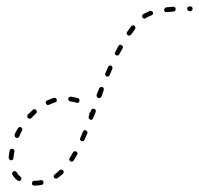

<svg xmlns="http://www.w3.org/2000/svg" viewBox="-20 -568 622 600"><path d="M115 7Q116 4 116 1Q115 0 115 -2Q114 -3 113 -4Q111 -5 110 -5Q108 -5 107 -5Q97 -3 87 -3Q84 -3 82 -1Q80 2 80 5Q80 6 80 8Q81 9 82 10Q83 11 85 12Q86 12 88 12Q99 12 110 10Q113 9 115 7ZM37 -3Q39 -2 40 -2Q42 -2 43 -3Q44 -4 45 -5Q47 -8 47 -11Q46 -14 44 -16Q37 -21 32 -30Q31 -31 30 -32Q29 -33 27 -33Q26 -33 24 -33Q23 -33 21 -32Q19 -30 18 -27Q17 -24 19 -22Q25 -11 35 -4Q36 -3 37 -3ZM179 -30Q179 -33 177 -36Q176 -37 175 -37Q173 -38 172 -38Q170 -38 169 -38Q168 -37 166 -36Q159 -29 151 -23Q150 -23 149 -21Q148 -20 148 -19Q148 -17 148 -16Q148 -14 149 -13Q151 -10 154 -10Q157 -9 159 -11Q168 -17 177 -25Q179 -27 179 -30ZM222 -90Q221 -93 218 -95Q216 -96 213 -95Q210 -95 208 -92Q203 -83 198 -74Q197 -73 196 -72Q196 -70 197 -69Q197 -67 198 -66Q199 -65 200 -64Q202 -62 205 -63Q208 -63 210 -66Q216 -75 221 -85Q223 -87 222 -90ZM8 -72Q8 -71 9 -70Q10 -69 12 -68Q13 -67 14 -67Q17 -67 20 -69Q22 -71 22 -74Q23 -84 25 -94Q26 -97 24 -100Q22 -103 19 -103Q18 -103 16 -103Q15 -103 14 -102Q12 -101 11 -100Q11 -99 10 -97Q8 -86 7 -75Q7 -74 8 -72ZM253 -156Q251 -159 249 -161Q246 -162 243 -161Q240 -159 239 -156Q235 -146 231 -137Q229 -134 230 -131Q232 -129 234 -127Q237 -126 240 -127Q243 -128 244 -131Q248 -140 253 -151Q254 -154 253 -156ZM26 -142Q27 -139 30 -138Q33 -136 36 -137Q38 -139 40 -141Q44 -151 49 -160Q50 -162 50 -165Q49 -168 46 -170Q45 -171 43 -171Q42 -171 40 -171Q39 -170 38 -169Q37 -168 36 -167Q30 -158 26 -148Q25 -145 26 -142ZM279 -224Q277 -227 274 -228Q271 -229 269 -228Q266 -227 265 -224L262 -216Q260 -216 258 -215Q259 -213 260 -212L257 -204Q256 -201 258 -198Q259 -195 262 -194Q265 -193 267 -194Q270 -196 271 -199L279 -218Q280 -221 279 -224ZM66 -207Q65 -206 65 -204Q65 -203 66 -201Q66 -200 67 -199Q70 -197 73 -197Q76 -197 78 -199Q85 -207 93 -214Q95 -216 95 -219Q96 -222 93 -224Q91 -226 88 -227Q85 -227 83 -225Q75 -218 67 -210Q66 -209 66 -207ZM123 -250Q122 -247 124 -244Q125 -241 128 -240Q131 -239 134 -241Q143 -245 152 -248Q155 -249 157 -251Q158 -254 157 -257Q157 -259 156 -260Q155 -261 154 -262Q152 -262 151 -262Q149 -263 148 -262Q138 -259 127 -254Q124 -253 123 -250ZM196 -264Q194 -263 193 -260Q193 -256 195 -254Q197 -251 200 -251Q210 -250 219 -247Q222 -246 225 -247Q227 -248 228 -251Q229 -254 228 -257Q227 -260 224 -261Q214 -264 202 -266Q199 -266 196 -264ZM304 -292Q303 -295 300 -296Q297 -297 294 -296Q291 -294 290 -292L282 -272Q281 -269 283 -266Q284 -263 287 -262Q290 -261 293 -262Q295 -264 297 -266L304 -286Q305 -289 304 -292ZM331 -359Q330 -361 327 -363Q325 -364 322 -363Q319 -362 318 -359Q313 -349 309 -339Q308 -336 309 -334Q310 -331 313 -329Q316 -328 319 -329Q322 -331 323 -334Q327 -343 331 -353Q332 -356 331 -359ZM364 -420Q364 -421 364 -423Q363 -424 362 -425Q361 -426 360 -427Q359 -428 357 -428Q356 -428 354 -428Q353 -427 352 -427Q351 -426 350 -424Q345 -415 340 -405Q338 -403 339 -400Q340 -397 343 -395Q346 -394 349 -395Q352 -396 353 -399Q358 -408 363 -417Q364 -418 364 -420ZM403 -482Q403 -485 401 -487Q398 -489 395 -489Q392 -488 390 -486Q384 -477 377 -468Q376 -466 376 -463Q377 -460 379 -458Q382 -456 385 -457Q388 -457 390 -460Q396 -469 402 -477Q404 -479 403 -482ZM457 -523Q459 -526 458 -529Q457 -532 454 -533Q451 -535 448 -534Q437 -529 428 -524Q425 -522 424 -519Q424 -516 425 -514Q427 -511 430 -510Q433 -509 435 -511Q443 -516 453 -520Q456 -521 457 -523ZM527 -534Q529 -537 529 -540Q529 -543 527 -545Q524 -547 521 -547Q510 -546 500 -545Q498 -545 497 -544Q496 -543 495 -542Q494 -541 493 -539Q493 -538 493 -536Q493 -533 496 -531Q498 -530 501 -530Q511 -531 522 -532Q525 -532 527 -534ZM580 -536Q582 -538 582 -541Q582 -544 580 -546Q578 -548 575 -548H573Q570 -548 567 -546Q565 -544 565 -541Q565 -538 567 -536Q570 -533 573 -533H575Q578 -533 580 -536Z"/></svg>

Font: FRB American Cursive Dashed Extralight
Style: Italic
Weight: 200
Italic angle: -25°
Version: Version 2.0;Modular Font Editor K font №1